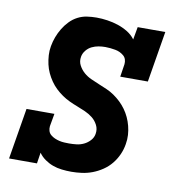

<svg xmlns="http://www.w3.org/2000/svg" viewBox="-67 -600 634 671"><g transform="rotate(10 250.0 -265.0)"><path d="M229 8Q212 8 195 6Q178 4 163 -1.5Q148 -7 134.5 -16.5Q121 -26 112 -39L106 0H7L37 -181H136L128 -136Q127 -127 129.5 -119Q132 -111 138.5 -105.5Q145 -100 153 -96.5Q161 -93 169.5 -91Q178 -89 187 -88.5Q196 -88 204 -88Q217 -88 230.5 -89.5Q244 -91 256.5 -97Q269 -103 278.5 -113.5Q288 -124 290 -137Q293 -154 285.5 -168.5Q278 -183 266 -192.5Q254 -202 239.5 -208.5Q225 -215 210.5 -220.5Q196 -226 182 -232.5Q168 -239 155 -248Q142 -257 131 -267.5Q120 -278 111 -291Q102 -304 95.5 -318Q89 -332 85.5 -347.5Q82 -363 81 -379.5Q80 -396 83 -412Q86 -429 92 -445Q98 -461 107 -476Q116 -491 128.5 -504Q141 -517 156.5 -525Q172 -533 189 -535.5Q206 -538 223 -538Q242 -538 262 -535Q282 -532 300 -526Q318 -520 334.5 -510Q351 -500 362 -485L370 -530H468L438 -349H340L347 -394Q348 -403 345.5 -411Q343 -419 336.5 -424.5Q330 -430 322.5 -433.5Q315 -437 306.5 -438.5Q298 -440 289 -441Q280 -442 271 -442Q259 -442 247 -440Q235 -438 223.5 -432.5Q212 -427 203.5 -416.5Q195 -406 193 -394Q190 -377 197.5 -363Q205 -349 216.5 -339Q228 -329 242.5 -322.5Q257 -316 271.5 -310Q286 -304 300 -298Q314 -292 327 -283Q340 -274 351 -263.5Q362 -253 371 -240.5Q380 -228 386.5 -214Q393 -200 397 -184.5Q401 -169 402 -153Q403 -137 400 -120Q397 -101 389 -83Q381 -65 368.5 -49.5Q356 -34 339 -22.5Q322 -11 303.5 -4Q285 3 266 5.5Q247 8 229 8Z"/></g></svg>

Font: Iosevka Slab Oblique
Style: Bold
Weight: 700
Italic angle: -9°
Monospace: yes
Designer: Belleve Invis
Foundry: Belleve Invis
Version: Version 11.1.1; ttfautohint (v1.8.3)